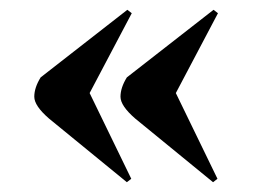

<svg xmlns="http://www.w3.org/2000/svg" viewBox="-20 -421 534 392"><path d="M239 -263 416 -401 425 -394 339 -231 424 -56 415 -49 256 -179Q226 -205 226 -223.5Q226 -242 239 -263ZM63 -263 240 -401 249 -394 163 -231 248 -56 239 -49 80 -179Q50 -205 50 -223.5Q50 -242 63 -263Z"/></svg>

Font: SVN-Abril Fatface
Style: Regular
Weight: 400
Designer: Veronika Burian, Jos? Scaglione
Foundry: TypeTogether
Version: Version 1.001